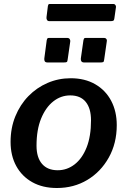

<svg xmlns="http://www.w3.org/2000/svg" viewBox="-20 -932 639 962"><path d="M265 10Q194 10 142 -19Q90 -48 61.5 -100Q33 -152 33 -221Q33 -291 57 -349.5Q81 -408 122.5 -450.5Q164 -493 218.5 -516.5Q273 -540 334 -540Q405 -540 457 -510Q509 -480 537 -427Q565 -374 565 -305Q565 -214 525 -142.5Q485 -71 417.5 -30.5Q350 10 265 10ZM269 -79Q316 -79 354 -108.5Q392 -138 414 -193.5Q436 -249 436 -329Q436 -389 409.5 -421.5Q383 -454 332 -454Q285 -454 247 -424Q209 -394 186 -338Q163 -282 163 -202Q163 -143 190.5 -111Q218 -79 269 -79ZM332 -724 319 -634Q318 -623 314 -621Q310 -619 298 -619H219Q208 -619 204.5 -624.5Q201 -630 202 -639L214 -730Q216 -738 218 -740Q220 -742 226 -742H318Q325 -742 329 -736.5Q333 -731 332 -724ZM515 -724 502 -634Q501 -623 497 -621Q493 -619 481 -619H402Q392 -619 388 -624.5Q384 -630 385 -639L398 -730Q400 -738 402 -740Q404 -742 410 -742H502Q509 -742 513 -736.5Q517 -731 515 -724ZM561 -896 553 -840Q552 -831 548 -828.5Q544 -826 533 -826H228Q219 -826 215.5 -832Q212 -838 213 -846L220 -902Q222 -909 223.5 -910.5Q225 -912 230 -912H549Q555 -912 558.5 -906.5Q562 -901 561 -896Z"/></svg>

Font: Libre Franklin Thin SemiBold
Style: Italic
Weight: 600
Italic angle: -8°
Version: Version 3.000